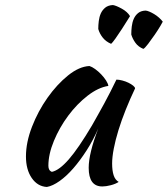

<svg xmlns="http://www.w3.org/2000/svg" viewBox="-20 -720 666 762"><path d="M442 -404Q452 -404 465.5 -400.5Q479 -397 490 -391.5Q501 -386 508.5 -380Q516 -374 516 -369Q496 -327 479 -284.5Q462 -242 450 -203Q438 -164 431.5 -130Q425 -96 425 -71Q425 -43 431 -24.5Q437 -6 451 2Q439 10 420 15Q401 20 386 20Q332 20 332 -54Q332 -111 370 -210Q350 -164 324 -123.5Q298 -83 271 -52Q244 -21 216.5 -1.5Q189 18 166 22Q129 20 106 -13.5Q83 -47 83 -99Q83 -155 107 -217Q131 -279 168.5 -332Q206 -385 250 -420.5Q294 -456 335 -458Q345 -455 357.5 -446Q370 -437 381.5 -425Q393 -413 401 -400.5Q409 -388 410 -379Q370 -373 327.5 -340Q285 -307 250.5 -260.5Q216 -214 194 -161Q172 -108 172 -62Q172 -43 186 -38Q215 -44 253 -87.5Q291 -131 345 -222Q355 -240 367.5 -262Q380 -284 393 -308Q406 -332 418.5 -356.5Q431 -381 442 -404ZM370 -605Q370 -620 372 -636.5Q374 -653 380 -666.5Q386 -680 397.5 -689.5Q409 -699 428 -700Q441 -698 463.5 -685.5Q486 -673 496 -656Q496 -656 486 -640Q476 -624 463.5 -604.5Q451 -585 438.5 -567.5Q426 -550 421 -546Q400 -555 387.5 -571Q375 -587 370 -605ZM501 -583Q501 -599 503 -615.5Q505 -632 511 -645.5Q517 -659 528 -668Q539 -677 557 -678Q563 -678 572.5 -674Q582 -670 592 -664Q602 -658 611 -650Q620 -642 626 -634Q626 -633 616.5 -617Q607 -601 594 -582Q581 -563 568 -546Q555 -529 549 -526Q529 -534 517.5 -550Q506 -566 501 -583Z"/></svg>

Font: Sweet Mavka Script
Style: Regular
Weight: 500
Designer: Pablo Impallari/Anastassiya Vishnevskaya
Foundry: Pablo Impallari/ Anastassiya Vishnevskaya
Version: Version 2.0/www.impallari.com/   behance.net/sweetcherry